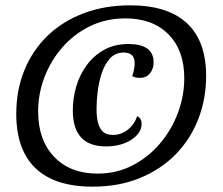

<svg xmlns="http://www.w3.org/2000/svg" viewBox="-20 -629 835 720"><path d="M327 71Q186 71 113.5 2Q41 -67 41 -202Q41 -292 72 -367Q103 -442 159.5 -496Q216 -550 294.5 -579.5Q373 -609 468 -609Q609 -609 681 -542Q753 -475 753 -344Q753 -259 724 -183.5Q695 -108 639.5 -51Q584 6 505 38.5Q426 71 327 71ZM346 22Q418 22 477.5 -9Q537 -40 580.5 -91.5Q624 -143 647.5 -206.5Q671 -270 671 -336Q671 -440 612 -500Q553 -560 450 -560Q377 -560 317 -530.5Q257 -501 213.5 -451Q170 -401 146.5 -339Q123 -277 123 -211Q123 -104 183 -41Q243 22 346 22ZM377 -80Q253 -80 253 -215Q253 -261 266 -305Q279 -349 305.5 -385Q332 -421 371 -442.5Q410 -464 462 -464Q508 -464 532 -447Q556 -430 556 -396Q556 -370 542 -353.5Q528 -337 505 -337Q485 -337 476 -344Q481 -358 483 -370.5Q485 -383 485 -392Q485 -432 444 -432Q412 -432 392 -409.5Q372 -387 361 -353Q350 -319 346 -283Q342 -247 342 -220Q342 -195 346.5 -173Q351 -151 364 -137Q377 -123 404 -123Q434 -123 459 -142.5Q484 -162 494 -193Q502 -190 506.5 -183Q511 -176 511 -165Q511 -130 472.5 -105Q434 -80 377 -80Z"/></svg>

Font: Sansita Swashed Light
Style: Regular
Weight: 300
Designer: Pablo Cosgaya
Foundry: Omnibus-Type
Version: Version 1.003